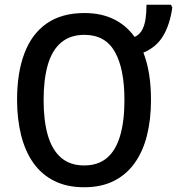

<svg xmlns="http://www.w3.org/2000/svg" viewBox="-20 -780 747 810"><path d="M617 -358Q617 -276 600 -208.5Q583 -141 548 -92Q513 -43 460 -16.5Q407 10 335 10Q262 10 208.5 -17Q155 -44 120.5 -93Q86 -142 69 -210Q52 -278 52 -359Q52 -473 83 -555Q114 -637 177 -681Q240 -725 336 -725Q407 -725 460 -699Q513 -673 548 -624Q569 -634 579.5 -653.5Q590 -673 594 -700Q598 -727 598 -760H701L707 -749Q697 -677 668.5 -629Q640 -581 585 -558Q601 -517 609 -467Q617 -417 617 -358ZM164 -358Q164 -270 182 -208.5Q200 -147 238 -114.5Q276 -82 335 -82Q394 -82 431.5 -114Q469 -146 487 -208Q505 -270 505 -358Q505 -490 464.5 -561.5Q424 -633 336 -633Q277 -633 238.5 -601Q200 -569 182 -507.5Q164 -446 164 -358Z"/></svg>

Font: Noto Sans Display SemiCondensed Medium
Style: Regular
Weight: 500
Width: 4
Designer: Monotype Design Team
Foundry: Monotype Imaging Inc.
Version: Version 2.003